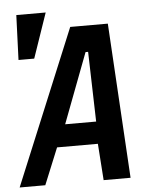

<svg xmlns="http://www.w3.org/2000/svg" viewBox="-63 -849 719 895"><g transform="rotate(-5 296.0 -401.0)"><path d="M292.5 -725H468.5L511.5 0H385.5L373.5 -171H182.5L112.5 0H-7.5ZM374.5 -275 365.5 -602H353.5L229.5 -275ZM184.5 -802 112.5 -592.5H39L47 -802Z"/></g></svg>

Font: JuliaMono BoldItalic
Style: Regular
Weight: 700
Italic angle: -9°
Monospace: yes
Designer: cormullion
Foundry: corm
Version: Version 0.049; ttfautohint (v1.8.4)